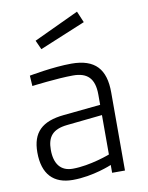

<svg xmlns="http://www.w3.org/2000/svg" viewBox="-84 -798 667 868"><g transform="rotate(-10 249.5 -364.0)"><path d="M360 -76C360 -76 269 -41 188 -41C133 -41 105 -78 105 -142C105 -202 130 -233 197 -240L360 -257ZM419 -351C419 -457 373 -510 264 -510C180 -510 70 -489 70 -489L73 -441C73 -441 190 -456 262 -456C326 -456 360 -427 360 -351V-304L190 -287C89 -277 43 -233 43 -141C43 -41 92 9 180 9C274 9 360 -28 360 -28V8H419V-351ZM142 -598 352 -685 330 -737 123 -640Z"/></g></svg>

Font: RazerF5 Light
Style: Regular
Weight: 300
Foundry: Razer Inc.
Version: Version 2